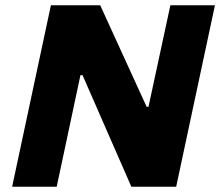

<svg xmlns="http://www.w3.org/2000/svg" viewBox="-20 -708 835 728"><path d="M26 0 173 -688H360L536 -303H543L626 -688H795L648 0H478L293 -423H285L195 0Z"/></svg>

Font: Saira SemiExpanded
Style: Bold Italic
Weight: 700
Width: 6
Italic angle: -12°
Designer: Hector Gatti with collaboration of the Omnibus-Type team
Foundry: Omnibus-Type
Version: Version 1.101